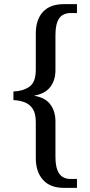

<svg xmlns="http://www.w3.org/2000/svg" viewBox="-20 -780 436 928"><path d="M289 128Q222 128 187.5 89Q153 50 153 -16V-190Q153 -231 138.5 -253.5Q124 -276 99.5 -285.5Q75 -295 45 -296V-338Q90 -339 121.5 -360.5Q153 -382 153 -443V-617Q153 -685 187.5 -722.5Q222 -760 289 -760H352V-717H323Q283 -717 265.5 -690.5Q248 -664 248 -612V-441Q248 -392 223 -359.5Q198 -327 146 -318V-317Q199 -308 223.5 -275Q248 -242 248 -193V-20Q248 31 265.5 58Q283 85 323 85H352V128Z"/></svg>

Font: Noto Serif SemiCondensed
Style: Regular
Weight: 400
Width: 4
Designer: Monotype Design Team
Foundry: Monotype Imaging Inc.
Version: Version 2.013